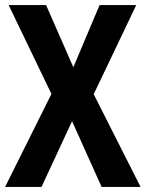

<svg xmlns="http://www.w3.org/2000/svg" viewBox="-21 -734 572 754"><path d="M531 0H378L262 -258L142 0H-1L181 -365L13 -714H160L267 -470L370 -714H514L347 -364Z"/></svg>

Font: Noto Sans Sinhala UI Condensed
Style: Bold
Weight: 700
Width: 3
Designer: Jelle Bosma - Monotype Design Team
Foundry: Monotype Imaging Inc.
Version: Version 2.006; ttfautohint (v1.8.4.7-5d5b)